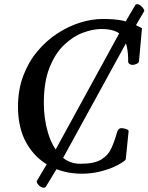

<svg xmlns="http://www.w3.org/2000/svg" viewBox="-20 -796 693 896"><path d="M360.8 14.6Q278.8 14.6 211.4 -21.5Q144 -57.6 104 -127.4Q64 -197.3 64 -297.4Q64 -377 88.4 -441.9Q112.8 -506.8 154.3 -556.4Q195.8 -606 247.3 -639.6Q298.8 -673.3 353.5 -690.4Q408.2 -707.5 458.5 -707.5Q516.1 -707.5 551 -700Q585.9 -692.4 606.7 -682.4Q627.4 -672.4 642.6 -664.6L628.9 -513.2Q629.4 -505.9 623.3 -501.5Q617.2 -497.1 610.1 -495.1Q603 -493.2 599.1 -493.2Q592.8 -493.2 586.2 -496.3Q579.6 -499.5 578.1 -507.3Q579.1 -586.9 553 -623.8Q526.9 -660.6 453.6 -660.6Q414.1 -660.6 367.7 -643.6Q321.3 -626.5 279.5 -586.9Q237.8 -547.4 211.2 -480.7Q184.6 -414.1 184.6 -315.4Q184.6 -242.2 203.6 -177.5Q222.7 -112.8 260.5 -72.3Q298.3 -31.7 355.5 -31.7Q420.4 -31.7 452.9 -51.8Q485.4 -71.8 500.5 -106Q515.6 -140.1 527.3 -182.1Q533.7 -198.2 546.9 -198.2Q550.8 -198.2 558.8 -196.5Q566.9 -194.8 573.7 -191.7Q580.6 -188.5 580.1 -183.1L566.9 -52.7Q565.4 -47.9 548.8 -36.9Q532.2 -25.9 504.2 -13.9Q476.1 -2 439.5 6.3Q402.8 14.6 360.8 14.6ZM653.3 -744.6 595.2 -645.5 583.5 -622.6 254.9 -23.4 242.7 -4.9 193.4 76.2Q190.4 80.1 185.1 80.1Q172.9 80.1 161.9 69.3Q150.9 58.6 151.4 49.3L202.6 -37.1L212.4 -48.3L541 -648.9L553.2 -673.3L610.8 -771.5Q613.8 -776.4 620.6 -776.4Q630.9 -776.4 642.3 -764.2Q653.8 -752 653.3 -744.6Z"/></svg>

Font: Gelasio
Style: Italic
Weight: 400
Italic angle: -8.5°
Designer: Eben Sorkin
Foundry: Eben Sorkin
Version: Version 1.008